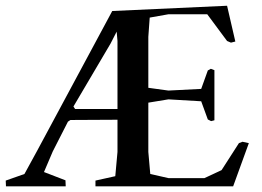

<svg xmlns="http://www.w3.org/2000/svg" viewBox="-31 -661 931 681"><path d="M829.1 -158.2 851.6 -153.3 795.9 0H307.6V-20.5L377.9 -36.1L385.7 -122.1V-236.3L218.8 -235.4L210 -229.5L156.2 -124L125 -50.8L201.2 -21.5L202.1 0H-9.8L-10.7 -20.5L55.7 -43.9L100.6 -126L367.2 -622.1H370.1L774.4 -640.6L803.7 -513.7L788.1 -509.8L774.4 -515.6L704.1 -610.4H566.4L500 -598.6L495.1 -530.3V-349.6L566.4 -339.8L682.6 -345.7L706.1 -411.1L716.8 -417L729.5 -412.1V-234.4L717.8 -231.4L706.1 -237.3L682.6 -301.8L566.4 -308.6L495.1 -296.9V-122.1L502 -43.9L566.4 -29.3H694.3L754.9 -57.6L816.4 -153.3ZM385.7 -274.4V-515.6L382.8 -548.8L361.3 -506.8L229.5 -283.2L235.4 -274.4Z"/></svg>

Font: Comprehension SemiBold
Style: Regular
Weight: 600
Designer: Alfredo Marco Pradil
Foundry: Alfredo Marco Pradil
Version: 1.0